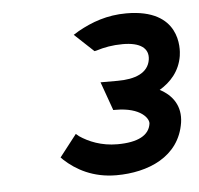

<svg xmlns="http://www.w3.org/2000/svg" viewBox="-38 -879 485 468"><g transform="rotate(-5 204.5 -644.5)"><path d="M97 -504 103 -498C131 -472 172 -449 229 -449C306 -449 384 -480 397 -563C403 -603 383 -631 352 -647C379 -663 402 -688 408 -725C411 -743 419 -840 287 -840C240 -840 202 -826 168 -807L155 -799L202 -755L207 -756C226 -762 247 -766 272 -766C314 -766 336 -751 332 -723C327 -690 294 -678 252 -678H210L235 -608H241C303 -608 322 -579 320 -567C316 -539 288 -524 238 -524C199 -524 168 -537 146 -552L139 -558Z"/></g></svg>

Font: Charger Pro
Style: ExBdNarObl
Weight: 400
Designer: Jasper
Foundry: Cannot Into Space Fonts
Version: Version 1.09